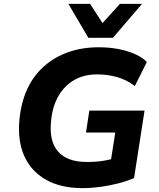

<svg xmlns="http://www.w3.org/2000/svg" viewBox="-20 -960 823 991"><path d="M406 11Q294 11 217 -32.5Q140 -76 104.5 -156.5Q69 -237 81 -349Q90 -435 122 -503Q154 -571 208 -618.5Q262 -666 333 -691Q404 -716 490 -716Q543 -716 590.5 -707Q638 -698 676.5 -681Q715 -664 738 -640L676 -516Q634 -548 585 -562Q536 -576 481 -576Q415 -576 365 -548Q315 -520 283.5 -467.5Q252 -415 244 -340Q232 -232 279.5 -178Q327 -124 428 -124Q475 -124 513 -130Q551 -136 585 -148L545 -85L575 -276H424L441 -389H726L672 -41Q635 -25 590.5 -13.5Q546 -2 498.5 4.5Q451 11 406 11ZM436 -765 333 -940H445L509 -841L599 -940H713L563 -765Z"/></svg>

Font: Nunito Sans 8pt ExtraBold
Style: Italic
Weight: 800
Italic angle: -9°
Version: Version 3.101;gftools[0.9.27]